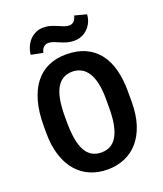

<svg xmlns="http://www.w3.org/2000/svg" viewBox="-166 -1030 971 1147"><g transform="rotate(-20 319.5 -456.5)"><path d="M590.8 -321.3Q590.8 -239.7 570.8 -177.7Q550.8 -115.7 514.6 -74Q478.5 -32.2 428.5 -11Q378.4 10.3 318.8 10.3Q258.8 10.3 209 -11Q159.2 -32.2 123.3 -74Q87.4 -115.7 67.4 -177.7Q47.4 -239.7 47.4 -321.3V-365.2Q47.4 -452.1 65.7 -518.6Q84 -585 118.7 -630.1Q153.3 -675.3 203.6 -698.2Q253.9 -721.2 317.9 -721.2Q386.7 -721.2 437.7 -698.5Q488.8 -675.8 522.9 -633.1Q557.1 -590.3 574 -528.6Q590.8 -466.8 590.8 -388.7ZM452.1 -389.6Q452.1 -446.8 442.9 -488.8Q433.6 -530.8 416 -558.1Q398.4 -585.4 373.5 -598.6Q348.6 -611.8 317.9 -611.8Q252.4 -611.8 219 -555.4Q185.5 -499 185.5 -377.4V-340.8Q185.5 -215.3 218 -156.7Q250.5 -98.1 318.8 -98.1Q351.1 -98.1 376 -111.8Q400.9 -125.5 417.7 -154.3Q434.6 -183.1 443.4 -227.5Q452.1 -272 452.1 -333.5ZM443.8 -922.9 519 -903.3Q517.6 -875.5 506.6 -852.8Q495.6 -830.1 478.5 -814Q461.4 -797.9 439.9 -789.3Q418.5 -780.8 396 -780.8Q369.6 -780.8 348.4 -787.1Q327.1 -793.5 309.1 -801.3Q291 -809.1 274.9 -815.4Q258.8 -821.8 242.2 -821.8Q231 -821.8 222.9 -817.6Q214.8 -813.5 209 -806.9Q203.1 -800.3 199.7 -792.2Q196.3 -784.2 194.8 -776.4L119.6 -791Q122.6 -818.8 133.1 -842.3Q143.6 -865.7 160.2 -882.6Q176.8 -899.4 198.2 -908.9Q219.7 -918.5 244.1 -918.5Q270.5 -918.5 291.5 -911.9Q312.5 -905.3 330.3 -897.7Q348.1 -890.1 364.3 -883.5Q380.4 -877 397.9 -877Q408.2 -877 416 -880.9Q423.8 -884.8 429.2 -891.1Q434.6 -897.5 438.2 -905.8Q441.9 -914.1 443.8 -922.9Z"/></g></svg>

Font: Ufes Sans
Style: Bold
Weight: 700
Designer: Ricardo Esteves & Filipe Motta
Foundry: ProDesignUfes - Ricardo Esteves, Filipe Motta (This is a derivative work, based on Roboto family, by Christian Robertson
Version: Version 2.0